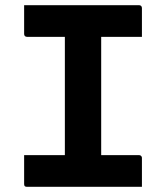

<svg xmlns="http://www.w3.org/2000/svg" viewBox="-20 -720 640 740"><path d="M370 -75H226L230 -116Q230 -133 230 -154Q230 -175 230 -192Q230 -246 230 -300Q230 -354 230 -407.5Q230 -461 230 -515.5Q230 -570 230 -625H375L370 -584Q370 -568 370 -548Q370 -528 370 -511Q370 -456 370 -401.5Q370 -347 370 -292.5Q370 -238 370 -184Q370 -130 370 -75ZM527 0H84Q81 0 79 -0.5Q77 -1 75.5 -2.5Q74 -4 73.5 -6Q73 -8 73 -11Q73 -31 73 -49Q73 -67 73 -84.5Q73 -102 73 -122H516Q520 -122 522 -120.5Q524 -119 525.5 -117Q527 -115 527 -111Q527 -91 527 -73.5Q527 -56 527 -38Q527 -20 527 0ZM73 -700H516Q521 -700 524 -697Q527 -694 527 -689Q527 -674 527 -660Q527 -646 527 -633Q527 -620 527 -606.5Q527 -593 527 -578H84Q79 -578 76 -581Q73 -584 73 -589Q73 -604 73 -617.5Q73 -631 73 -644.5Q73 -658 73 -672Q73 -686 73 -700Z"/></svg>

Font: RecMonoLinear Nerd Font Mono
Style: Bold
Weight: 700
Monospace: yes
Version: Version 1.085; ttfautohint (v1.8.4.7-5d5b);Nerd Fonts 3.2.1